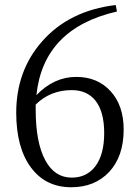

<svg xmlns="http://www.w3.org/2000/svg" viewBox="-20 -747 566 780"><path d="M269.5 13.7Q165 13.7 105.5 -66.9Q45.9 -147.5 45.9 -289.1Q45.9 -459 150.4 -578.1Q260.7 -704.1 450.2 -726.6L455.1 -700.2Q156.2 -631.8 127.9 -360.4Q199.2 -434.6 290 -434.6Q376 -434.6 429.2 -376.5Q482.4 -318.4 482.4 -220.7Q482.4 -111.3 422.9 -47.9Q364.3 13.7 269.5 13.7ZM271.5 -25.4Q332 -25.4 367.2 -71.3Q403.3 -119.1 403.3 -206.5Q403.3 -293.9 367.2 -338.9Q333 -380.9 271.5 -380.9Q184.6 -380.9 125 -322.3Q125 -311.5 125 -300.8Q125 -168 164.1 -95.7Q202.1 -25.4 271.5 -25.4Z"/></svg>

Font: Bpmf GenYo Min R
Style: R
Weight: 400
Foundry: But Ko
Version: Version 1.320